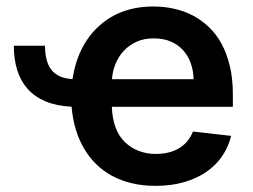

<svg xmlns="http://www.w3.org/2000/svg" viewBox="-20 -573 796 603"><path d="M468.8 10.7Q428.3 10.7 394 2.5Q359.7 -5.7 331.9 -20.8Q304 -35.9 282.1 -57.4Q260.3 -78.8 244.7 -105.5Q211.3 -161.2 204.9 -237.9Q157.7 -240.1 123.4 -254.4Q89.1 -268.8 66.9 -293.7Q44.7 -318.5 34.1 -352.8Q23.4 -387.1 23.4 -429.3H121.4Q121.4 -405.5 126.1 -386.7Q130.7 -367.9 140.8 -354.6Q150.9 -341.3 167.4 -333.6Q183.9 -326 207.7 -324.6Q224.1 -430.8 291.5 -491.8Q359 -552.6 462 -552.6Q494.7 -552.6 525.9 -545.8Q557.2 -539.1 584.9 -524.7Q612.6 -510.3 635.8 -488.3Q659.1 -466.3 675.8 -435.5Q692.5 -404.8 701.9 -365.4Q711.3 -326 711.3 -277V-237.6H331.3Q333.8 -164.1 372.5 -126.4Q411.6 -89.5 470.5 -89.5Q490.1 -89.5 508 -93.8Q525.9 -98 540.8 -106.5Q555.8 -115.1 567.3 -128.4Q578.8 -141.7 585.9 -159.8L706 -146.3Q697.4 -111.9 678.1 -83.1Q658.7 -54.3 628.7 -33.6Q598.7 -12.8 558.6 -1.1Q518.5 10.7 468.8 10.7ZM588.1 -324.2Q587.4 -351.2 579 -374.6Q570.7 -398.1 555 -415.3Q539.4 -432.5 516.5 -442.5Q493.6 -452.4 463.8 -452.4Q432.5 -452.8 408.6 -441.8Q384.6 -430.8 368.1 -412.6Q351.6 -394.5 342.3 -371.3Q333.1 -348 331.7 -324.2Z"/></svg>

Font: Linik Sans SemiBold
Style: Regular
Weight: 600
Designer: Fonts by Rasmus Andersson / Changes by Cristiano Sobral with parts from Marc Monis
Foundry: rsms
Version: Version 3.020; ttfautohint (v1.6)